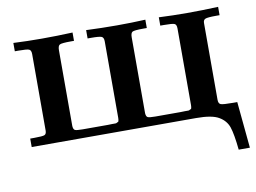

<svg xmlns="http://www.w3.org/2000/svg" viewBox="-69 -545 1078 808"><g transform="rotate(-10 470.5 -141.5)"><path d="M33.2 0V-36.1H49.8Q86.9 -36.1 95 -40Q103 -43.9 103 -58.1V-384.8Q103 -401.9 93.5 -405.5Q84 -409.2 47.9 -409.2H33.2V-444.8Q93.3 -441.9 153.8 -441.9Q219.7 -441.9 286.1 -444.8V-409.2H272.9Q232.9 -409.2 224.9 -404.5Q216.8 -399.9 216.8 -380.9V-57.1Q217.8 -43 224.4 -39.6Q231 -36.1 256.8 -36.1H365.2Q376.5 -36.1 382.8 -36.6Q389.2 -37.1 395 -36.6Q400.9 -36.1 403.3 -38.1Q405.8 -40 408.4 -40.5Q411.1 -41 411.6 -44.9Q412.1 -48.8 412.6 -49.8Q413.1 -50.8 413.1 -57.4Q413.1 -64 413.1 -66.9V-384.8Q413.1 -400.9 404.1 -405Q395 -409.2 358.9 -409.2H344.2V-444.8Q410.2 -441.9 476.1 -441.9Q537.1 -441.9 597.2 -444.8V-409.2H583Q543 -409.2 535.4 -404.5Q527.8 -399.9 527.8 -380.9V-57.1Q528.8 -43 535.4 -39.6Q542 -36.1 567.9 -36.1H675.8Q687 -36.1 693.6 -36.6Q700.2 -37.1 706.1 -36.6Q711.9 -36.1 714.4 -38.1Q716.8 -40 719.5 -40.5Q722.2 -41 722.7 -44.9Q723.1 -48.8 723.6 -49.8Q724.1 -50.8 724.1 -57.4Q724.1 -64 724.1 -66.9V-384.8Q724.1 -401.9 715.1 -405.5Q706.1 -409.2 669.9 -409.2H654.8V-444.8Q714.8 -441.9 775.9 -441.9Q841.8 -441.9 908.2 -444.8V-409.2H894Q856 -409.2 846.9 -405Q837.9 -400.9 837.9 -388.2V-60.1Q837.9 -43.9 847.4 -40Q856.9 -36.1 900.9 -36.1H918L937 162.1H889.2Q882.3 94.2 872.1 64.2Q861.8 34.2 832 17.1Q803.2 0 735.8 0Z"/></g></svg>

Font: CMU Serif
Style: Bold
Weight: 700
Version: Version 0.7.0